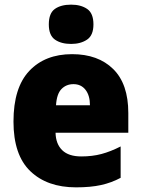

<svg xmlns="http://www.w3.org/2000/svg" viewBox="-20 -796 608 826"><path d="M290 -563Q402 -563 467 -499Q532 -435 532 -310V-225H219Q220 -177 247.5 -150Q275 -123 330 -123Q377 -123 416.5 -133.5Q456 -144 499 -166V-31Q460 -10 415 0Q370 10 307 10Q183 10 110.5 -59.5Q38 -129 38 -273Q38 -419 106 -491Q174 -563 290 -563ZM296 -434Q265 -434 244.5 -413Q224 -392 221 -343H367Q367 -385 348 -409.5Q329 -434 296 -434ZM286 -776Q328 -776 355 -757.5Q382 -739 382 -691Q382 -644 354.5 -625.5Q327 -607 286 -607Q243 -607 216.5 -625.5Q190 -644 190 -691Q190 -739 216 -757.5Q242 -776 286 -776Z"/></svg>

Font: Noto Sans Gujarati SemiCondensed Black
Style: Regular
Weight: 900
Width: 4
Designer: Jelle Bosma - Monotype Design Team, Universal Thirst
Foundry: Monotype Imaging Inc.
Version: Version 2.106; ttfautohint (v1.8.4.7-5d5b)